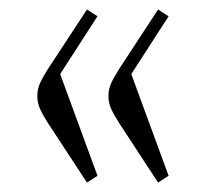

<svg xmlns="http://www.w3.org/2000/svg" viewBox="-20 -432 428 402"><path d="M82 -290 162.1 -412.1 184.1 -397.9 106 -276.9 184.1 -64 162.1 -49.8 82 -171.9Q68.8 -192.4 63.5 -204.8Q58.1 -217.3 58.1 -231Q58.1 -244.6 63.5 -257.1Q68.8 -269.5 82 -290ZM231 -290 311 -412.1 333 -397.9 254.9 -276.9 333 -64 311 -49.8 231 -171.9Q217.8 -192.4 212.4 -204.8Q207 -217.3 207 -231Q207 -244.6 212.4 -257.1Q217.8 -269.5 231 -290Z"/></svg>

Font: Dihjauti S
Style: Regular
Weight: 400
Designer: T. Christopher White
Version: Version 3.0.0